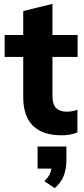

<svg xmlns="http://www.w3.org/2000/svg" viewBox="-20 -688 436 992"><path d="M299 11Q200 11 150 -38.5Q100 -88 100 -187V-394H4V-507H100V-631L251 -668V-507H381V-394H251V-195Q251 -147 271 -129Q291 -111 322 -111Q341 -111 353.5 -113.5Q366 -116 380 -121V-4Q361 4 340 7.5Q319 11 299 11ZM263 284 209 248Q231 227 239 207Q247 187 247 165L278 183H174V69H323V140Q323 184 309.5 219.5Q296 255 263 284Z"/></svg>

Font: Mulish ExtraLight ExtraBold
Style: Regular
Weight: 800
Version: Version 3.603